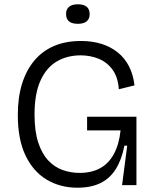

<svg xmlns="http://www.w3.org/2000/svg" viewBox="-20 -863 724 895"><path d="M341 12Q261 12 198 -25.5Q135 -63 99 -138Q63 -213 63 -327Q63 -408 82.5 -471.5Q102 -535 139.5 -580Q177 -625 231.5 -648.5Q286 -672 358 -672Q410 -672 453 -658.5Q496 -645 528.5 -619Q561 -593 581 -554.5Q601 -516 607 -465L534 -447Q530 -504 504 -539Q478 -574 439 -589.5Q400 -605 356 -605Q294 -605 245.5 -577Q197 -549 169 -488Q141 -427 141 -329Q141 -252 158 -199.5Q175 -147 204.5 -115.5Q234 -84 272 -70.5Q310 -57 351 -57Q406 -57 446 -78.5Q486 -100 510.5 -144.5Q535 -189 542 -255H386V-319H616V-225V0H549L573 -184H560Q547 -118 519.5 -74.5Q492 -31 448 -9.5Q404 12 341 12ZM343 -752Q315 -752 301.5 -763.5Q288 -775 288 -798Q288 -820 302 -831.5Q316 -843 343 -843Q370 -843 384 -831.5Q398 -820 398 -797Q398 -775 384 -763.5Q370 -752 343 -752Z"/></svg>

Font: Bricolage Grotesque 24pt Light
Style: Regular
Weight: 300
Designer: Mathieu Triay
Foundry: Atelier Triay
Version: Version 1.001;gftools[0.9.33.dev8+g029e19f]